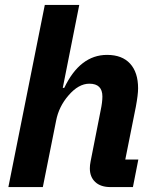

<svg xmlns="http://www.w3.org/2000/svg" viewBox="-20 -760 628 780"><path d="M14 0 162 -740H302L235 -403H241Q305 -537 415 -537Q476 -537 508.5 -501.5Q541 -466 541 -401Q541 -376 532 -327L489 -112H542L520 0H429Q389 0 367 -20.5Q345 -41 345 -76Q345 -89 348 -104L389 -312Q396 -345 396 -368Q396 -420 343 -420Q299 -420 258 -372Q219 -327 208 -270L154 0Z"/></svg>

Font: Aneliza
Style: Bold Italic
Weight: 700
Italic angle: -11.31°
Designer: Mike Abbink, Paul van der Laan, Pieter van Rosmalen
Foundry: Bold Monday
Version: Version 3.0